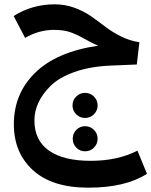

<svg xmlns="http://www.w3.org/2000/svg" viewBox="-20 -499 699 887"><path d="M615 197 659 304Q559 368 388 368Q221 368 132.5 287.5Q44 207 44 75Q44 -67 143 -163.5Q242 -260 434 -288Q408 -298 370.5 -319.5Q333 -341 302.5 -351Q272 -361 229 -361Q160 -361 96 -324L43 -425Q129 -479 232 -479Q281 -479 324.5 -463Q368 -447 402 -423Q436 -399 468 -374.5Q500 -350 540.5 -330Q581 -310 624 -304L612 -201L491 -196Q396 -192 324.5 -166.5Q253 -141 214.5 -103Q176 -65 157.5 -25Q139 15 139 57Q139 150 206.5 197Q274 244 399 244Q523 244 615 197ZM332 -53Q349 -70 373 -70Q397 -70 414 -53Q431 -36 431 -12Q431 12 414 29Q397 46 373 46Q349 46 332 29Q315 12 315 -12Q315 -36 332 -53ZM332.5 101Q349 84 373 84Q397 84 414 101Q431 118 431 142Q431 166 414 183Q397 200 373 200Q349 200 332.5 183Q316 166 316 142Q316 118 332.5 101Z"/></svg>

Font: FiraGO Medium
Style: Regular
Weight: 500
Designer: bBox Type
Foundry: bBox Type GmbH
Version: Version 1.001;PS 001.001;hotconv 1.0.88;makeotf.lib2.5.64775